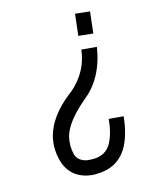

<svg xmlns="http://www.w3.org/2000/svg" viewBox="-67 -580 484 629"><g transform="rotate(-10 175.5 -265.0)"><path d="M273.4 -456.1 223.6 -457 225.6 -530.3 275.4 -529.3ZM191.4 0Q122.1 -1 95.7 -58.6Q50.8 -168 157.2 -270.5Q164.1 -277.3 169.9 -282.2Q223.6 -337.9 225.6 -411.1H277.3Q270.5 -306.6 206.1 -247.1Q145.5 -185.5 136.7 -138.7Q131.8 -108.4 141.6 -78.1Q151.4 -53.7 181.6 -50.8Q185.5 -50.8 187.5 -50.8Q237.3 -49.8 256.8 -84Q257.8 -86.9 258.8 -87.9Q274.4 -120.1 274.4 -171.9H324.2Q323.2 -106.4 302.7 -64.5Q272.5 -6.8 202.1 -1Q196.3 0 191.4 0Z"/></g></svg>

Font: Bratas-flat
Style: flat
Weight: 400
Designer: MUHAMMAD YONI
Version: Version 001.000